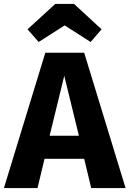

<svg xmlns="http://www.w3.org/2000/svg" viewBox="-31 -963 663 983"><path d="M197 -150 161 0H-11L201 -693H400L612 0H436L400 -150ZM373 -268 298 -575 223 -268ZM489 -813 433 -748 300 -833 167 -748 110 -813 252 -943H348Z"/></svg>

Font: Fira Mono
Style: Bold
Weight: 700
Monospace: yes
Designer: Carrois Corporate & Edenspiekermann AG
Foundry: Carrois Corporate GbR & Edenspiekermann AG
Version: Version 3.206